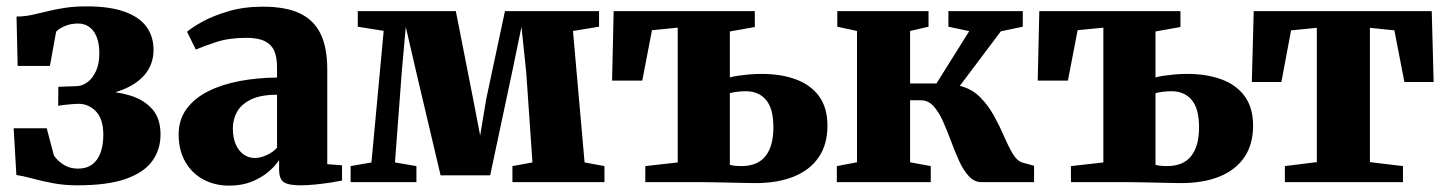

<svg xmlns="http://www.w3.org/2000/svg" viewBox="-20 -573 4548 604"><path d="M223.5 10Q181.5 10 145.2 3Q109 -4 80.5 -11.8Q52 -19.5 31.5 -22.5L23 -169.5H127L149.5 -84Q160 -68 179.5 -55.2Q199 -42.5 225.5 -42.5Q252 -42.5 269.8 -55.5Q287.5 -68.5 296.2 -92.5Q305 -116.5 305 -148.5Q305 -198.5 282 -222.5Q259 -246.5 226.5 -246.5Q220.5 -246.5 207.8 -245.5Q195 -244.5 182.2 -243Q169.5 -241.5 163 -240L163.5 -300L222 -302Q238.5 -302.5 254.8 -314.2Q271 -326 281.8 -349Q292.5 -372 292.5 -405Q292.5 -436 284 -457Q275.5 -478 260.5 -488.5Q245.5 -499 225.5 -499Q201.5 -499 182.2 -490.2Q163 -481.5 156.5 -473L137 -365.5H35.5L32 -521Q56.5 -521 79.8 -526Q103 -531 128 -537.2Q153 -543.5 183.2 -548.2Q213.5 -553 252.5 -553Q325 -553 371.8 -536.2Q418.5 -519.5 440.8 -488.8Q463 -458 463 -416Q463 -378.5 443.5 -349Q424 -319.5 385 -299.5Q346 -279.5 288 -271L290 -287Q345.5 -286 389.5 -272.5Q433.5 -259 459.2 -229.5Q485 -200 485 -150Q485 -102.5 458.8 -66.2Q432.5 -30 375 -10Q317.5 10 223.5 10Z M701 11Q656 11 620 -8.2Q584 -27.5 563 -63.8Q542 -100 542 -150Q542 -196.5 566.8 -230.2Q591.5 -264 634.8 -285.8Q678 -307.5 733.8 -318Q789.5 -328.5 851.5 -329V-362Q851.5 -392.5 842.8 -412.8Q834 -433 813 -443.5Q792 -454 754.5 -454Q700.5 -454 659.5 -440.5Q618.5 -427 596 -417L568.5 -473Q583 -486 616.2 -504.5Q649.5 -523 698.2 -537.5Q747 -552 807 -552Q879 -552 923.5 -530.8Q968 -509.5 988.8 -466Q1009.5 -422.5 1009.5 -355.5V-56.5L1056 -53V-5Q1044.5 -2.5 1022.2 1Q1000 4.5 974 7.2Q948 10 925 10Q888 10 873 0.2Q858 -9.5 858 -40.5V-69.5Q847 -52 825 -33Q803 -14 771.8 -1.5Q740.5 11 701 11ZM782 -76Q798.5 -76 818.8 -85Q839 -94 851.5 -108.5V-275Q800.5 -275 770 -260.2Q739.5 -245.5 726 -221.8Q712.5 -198 712.5 -169Q712.5 -140.5 721.2 -119.8Q730 -99 745.8 -87.5Q761.5 -76 782 -76Z M1083 0V-50.5L1148.5 -62L1187 -476L1105.5 -489V-538H1414L1468.5 -261L1490.5 -146.5L1509.5 -261L1568.5 -538H1864.5V-489L1782.5 -475.5L1819 -62L1881.5 -50.5V0H1592V-50.5L1655 -62L1635.5 -345L1620.5 -488.5L1591 -346L1522 -21.5H1366L1289 -348L1256.5 -488.5L1244 -348L1222.5 -62L1290 -50.5V0Z M2356 3Q2347 3 2325.5 2.5Q2304 2 2277.8 1.5Q2251.5 1 2227.8 0.5Q2204 0 2191 0H2010V-50.5L2112 -62V-486L2031 -478L2000.5 -319.5H1905.5L1910.5 -538H2354.5V-488L2276 -474V-329.5Q2287 -332.5 2302.2 -334.8Q2317.5 -337 2336.2 -338.8Q2355 -340.5 2376 -340.5Q2437.5 -340.5 2484 -323.2Q2530.5 -306 2556.8 -270Q2583 -234 2583 -177.5Q2583 -119 2555.8 -78.8Q2528.5 -38.5 2477.8 -17.8Q2427 3 2356 3ZM2312 -50.5Q2363 -50.5 2388 -81.8Q2413 -113 2413 -172.5Q2413 -231 2390 -258.5Q2367 -286 2326 -286Q2312.5 -286 2298.8 -284.2Q2285 -282.5 2276 -280V-54.5Q2282 -52.5 2292 -51.5Q2302 -50.5 2312 -50.5Z M2612.5 0V-50.5L2676 -62.5V-475.5L2614 -489V-538H2901V-489L2843 -475.5V-310.5H2926L3029 -475L2963.5 -489V-538H3197.5V-489L3128.5 -474.5L2999.5 -303Q3037 -293.5 3062.8 -267.8Q3088.5 -242 3106.5 -209.5Q3124.5 -177 3138.2 -145Q3152 -113 3165.5 -90Q3179 -67 3196.5 -61.5L3233 -51.5V0H3068Q3045 0 3027.8 -18.8Q3010.5 -37.5 2997.2 -66.8Q2984 -96 2971.8 -129Q2959.5 -162 2946.5 -191.2Q2933.5 -220.5 2916.8 -239Q2900 -257.5 2877.5 -257.5H2843V-62.5L2908 -50.5V0Z M3695 3Q3686 3 3664.5 2.5Q3643 2 3616.8 1.5Q3590.5 1 3566.8 0.5Q3543 0 3530 0H3349V-50.5L3451 -62V-486L3370 -478L3339.5 -319.5H3244.5L3249.5 -538H3693.5V-488L3615 -474V-329.5Q3626 -332.5 3641.2 -334.8Q3656.5 -337 3675.2 -338.8Q3694 -340.5 3715 -340.5Q3776.5 -340.5 3823 -323.2Q3869.5 -306 3895.8 -270Q3922 -234 3922 -177.5Q3922 -119 3894.8 -78.8Q3867.5 -38.5 3816.8 -17.8Q3766 3 3695 3ZM3651 -50.5Q3702 -50.5 3727 -81.8Q3752 -113 3752 -172.5Q3752 -231 3729 -258.5Q3706 -286 3665 -286Q3651.5 -286 3637.8 -284.2Q3624 -282.5 3615 -280V-54.5Q3621 -52.5 3631 -51.5Q3641 -50.5 3651 -50.5Z M4022 0V-50.5L4122.5 -63V-485.5L4041.5 -477.5L4011 -315H3918L3924 -538H4484L4490 -315H4398L4366.5 -477.5L4289.5 -485.5V-63L4393.5 -50.5V0Z"/></svg>

Font: Merriweather 60pt Black
Style: Regular
Weight: 900
Version: Version 2.100